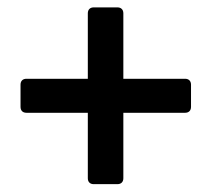

<svg xmlns="http://www.w3.org/2000/svg" viewBox="-20 -583 558 507"><path d="M211.9 -285.2V-112.3C211.9 -102.5 217.8 -96.7 227.5 -96.7H290C299.8 -96.7 305.7 -102.5 305.7 -112.3V-285.2H468.8C478.5 -285.2 484.4 -291 484.4 -300.8V-359.4C484.4 -369.1 478.5 -375 468.8 -375H305.7V-547.9C305.7 -557.6 299.8 -563.5 290 -563.5H227.5C217.8 -563.5 211.9 -557.6 211.9 -547.9V-375H49.8C40 -375 34.2 -369.1 34.2 -359.4V-300.8C34.2 -291 40 -285.2 49.8 -285.2Z"/></svg>

Font: Ed Sans Neue SemiBold
Style: Regular
Weight: 600
Designer: Stephen Hutchings
Version: Version 1.004;PS 001.004;hotconv 1.0.88;makeotf.lib2.5.64775